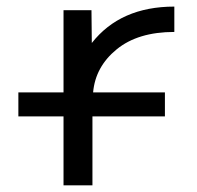

<svg xmlns="http://www.w3.org/2000/svg" viewBox="-20 -555 592 577"><path d="M170.9 -524.4H254.9L255.9 -425.8Q341.8 -535.2 503.9 -535.2V-459Q394.5 -459 330.6 -406.7Q266.6 -354.5 259.8 -277.3H475.6V-205.1H257.8V2H170.9V-205.1H35.2V-277.3H170.9Z"/></svg>

Font: irohakakuC Regular
Style: Regular
Weight: 400
Designer: [Source Han Sans]
Ryoko NISHIZUKA Ë•øÂ°öÊ∂ºÂ≠ê (kana & ideographs); Paul D. Hunt (Latin, Greek & Cyrillic); Wenlong ZHAN
Version: Version 1.001.20160904